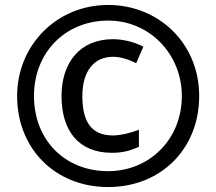

<svg xmlns="http://www.w3.org/2000/svg" viewBox="-20 -744 872 774"><path d="M416 10C629 10 783 -144 783 -357C783 -570 619 -724 416 -724C207 -724 49 -560 49 -357C49 -144 203 10 416 10ZM416 -54C241 -54 117 -180 117 -357C117 -534 245 -661 416 -661C585 -661 713 -524 713 -357C713 -180 580 -54 416 -54ZM431 -128C478 -128 508 -138 540 -152V-221C507 -208 466 -198 435 -198C347 -198 312 -255 312 -357C312 -455 357 -515 436 -515C464 -515 496 -506 529 -489L558 -556C521 -575 476 -586 435 -586C301 -586 228 -490 228 -357C228 -219 295 -128 431 -128Z"/></svg>

Font: Noto Sans
Style: Bold Italic
Weight: 700
Italic angle: -12°
Designer: Monotype Design Team
Foundry: Monotype Imaging Inc.
Version: Version 2.013